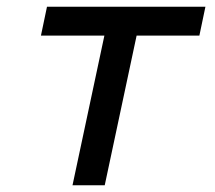

<svg xmlns="http://www.w3.org/2000/svg" viewBox="-20 -552 640 572"><path d="M196 0 291 -446H102L120 -532H592L574 -446H387L292 0Z"/></svg>

Font: Geist Mono Medium
Style: Italic
Weight: 500
Italic angle: -12°
Monospace: yes
Designer: Basement.studio, Andrés Briganti, Mateo Zaragoza
Foundry: Basement.studio, Vercel, Andrés Briganti, Guido Ferreyra, Mateo Zaragoza
Version: Version 1.500; ttfautohint (v1.8.4.7-5d5b)